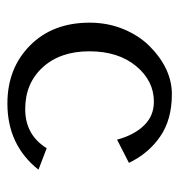

<svg xmlns="http://www.w3.org/2000/svg" viewBox="-2 -488 500 537"><g transform="rotate(90 248.5 -220.0)"><path d="M455.1 -77.1Q386.2 9.8 270 9.8Q171.4 9.8 107.7 -53.5Q43.9 -116.7 43.9 -220.2Q43.9 -271 62 -314.9Q80.1 -358.4 109.4 -387.7Q172.4 -450.2 243.9 -450.2Q315.4 -450.2 362.8 -417.2Q410.2 -384.3 436 -330.1L371.1 -296.9Q358.4 -344.2 331.5 -372.1Q304.7 -399.9 265.1 -399.9Q206.5 -399.9 165.3 -350.1Q124 -300.3 124 -219.2Q124 -138.2 168.7 -89.1Q213.4 -40 285.6 -40Q357.9 -40 395 -100.1Z"/></g></svg>

Font: Pfennig
Style: Medium
Weight: 500
Version: Version 20120410 ; ttfautohint (v0.8)